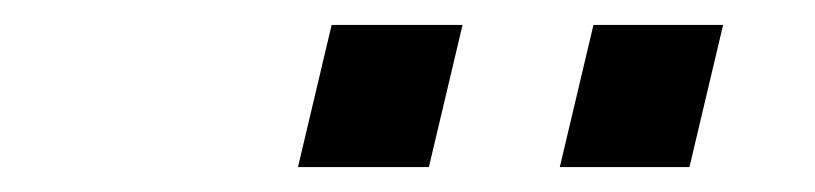

<svg xmlns="http://www.w3.org/2000/svg" viewBox="-20 -748 654 154"><path d="M246 -728H351L324 -614H219ZM456 -728H560L533 -614H429Z"/></svg>

Font: Panefresco 750wt
Style: Italic
Weight: 750
Foundry: Campivisivi & Chank Co
Version: Version 1.000